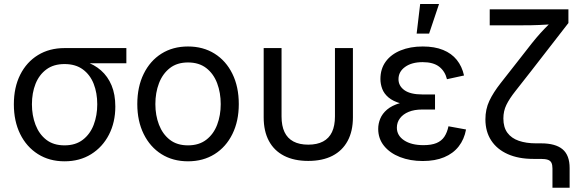

<svg xmlns="http://www.w3.org/2000/svg" viewBox="-20 -773 2833 934"><path d="M293.9 11.7Q220.2 11.7 164.6 -23.4Q108.9 -58.6 78.1 -121.1Q47.4 -183.6 47.4 -265.6Q47.4 -348.1 78.4 -409.7Q109.4 -471.2 164.8 -505.1Q220.2 -539.1 293.9 -539.1H594.7V-465.3H367.2L293.9 -461.4Q240.7 -461.4 205.6 -435.3Q170.4 -409.2 152.8 -365Q135.3 -320.8 135.3 -265.6Q135.3 -211.4 152.8 -165.8Q170.4 -120.1 205.3 -93Q240.2 -65.9 293.9 -65.9Q347.7 -65.9 383.1 -93.3Q418.5 -120.6 435.8 -166Q453.1 -211.4 453.1 -265.6Q453.1 -320.8 435.8 -365Q418.5 -409.2 383.1 -435.3Q347.7 -461.4 293.9 -461.4V-488.3Q348.1 -488.3 393.3 -473.9Q438.5 -459.5 471.4 -430.4Q504.4 -401.4 522.7 -357.7Q541 -314 541 -254.9Q541 -178.2 510 -117.9Q479 -57.6 423.3 -22.9Q367.7 11.7 293.9 11.7Z M894.5 11.7Q820.8 11.7 765.4 -23.2Q710 -58.1 679 -121.1Q647.9 -184.1 647.9 -266.6Q647.9 -350.6 679 -413.8Q710 -477.1 765.4 -512Q820.8 -546.9 894.5 -546.9Q968.3 -546.9 1023.9 -512Q1079.6 -477.1 1110.6 -413.8Q1141.6 -350.6 1141.6 -266.6Q1141.6 -184.1 1110.6 -121.1Q1079.6 -58.1 1023.9 -23.2Q968.3 11.7 894.5 11.7ZM894.5 -65.9Q948.2 -65.9 983.6 -93.3Q1019 -120.6 1036.4 -166.3Q1053.7 -211.9 1053.7 -266.6Q1053.7 -321.8 1036.4 -367.9Q1019 -414.1 983.6 -441.7Q948.2 -469.2 894.5 -469.2Q841.3 -469.2 806.2 -441.7Q771 -414.1 753.4 -368.2Q735.8 -322.3 735.8 -266.6Q735.8 -211.9 753.4 -166.3Q771 -120.6 805.9 -93.3Q840.8 -65.9 894.5 -65.9Z M1479.5 9.8Q1410.6 9.8 1362.1 -15.1Q1313.5 -40 1288.1 -87.4Q1262.7 -134.8 1262.7 -202.1V-539.1H1349.6V-206.5Q1349.6 -161.1 1364 -130.6Q1378.4 -100.1 1407.5 -84.7Q1436.5 -69.3 1479.5 -69.3Q1522.5 -69.3 1551.5 -84.7Q1580.6 -100.1 1595 -130.6Q1609.4 -161.1 1609.4 -206.5V-539.1H1696.8V-202.1Q1696.8 -134.8 1671.1 -87.4Q1645.5 -40 1597.2 -15.1Q1548.8 9.8 1479.5 9.8Z M2036.6 10.3Q1975.1 10.3 1925.8 -9Q1876.5 -28.3 1848.1 -63.5Q1819.8 -98.6 1819.8 -146Q1819.8 -171.4 1829.8 -195.8Q1839.8 -220.2 1863 -240Q1886.2 -259.8 1926 -271.5Q1965.8 -283.2 2024.9 -283.2H2096.2V-240.2H2033.2Q1995.6 -240.2 1968.3 -229Q1940.9 -217.8 1925.8 -197.8Q1910.6 -177.7 1910.6 -151.9Q1910.6 -113.8 1945.8 -90.3Q1981 -66.9 2040 -66.9Q2078.6 -66.9 2103.3 -77.1Q2127.9 -87.4 2141.6 -107.9Q2155.3 -128.4 2161.6 -158.7L2247.1 -143.1Q2238.3 -95.2 2211.4 -60.8Q2184.6 -26.4 2140.6 -8.1Q2096.7 10.3 2036.6 10.3ZM2026.9 -258.8Q1968.3 -258.8 1930.2 -269.5Q1892.1 -280.3 1870.1 -298.8Q1848.1 -317.4 1839.4 -340.8Q1830.6 -364.3 1830.6 -388.7Q1830.6 -438 1856.4 -473.4Q1882.3 -508.8 1929 -527.8Q1975.6 -546.9 2036.6 -546.9Q2094.2 -546.9 2135.5 -530Q2176.8 -513.2 2202.1 -481.7Q2227.5 -450.2 2237.3 -405.8L2154.3 -387.7Q2145 -426.3 2116.5 -448.5Q2087.9 -470.7 2036.1 -470.7Q1982.9 -470.7 1950.7 -447.5Q1918.5 -424.3 1918.5 -387.7Q1918.5 -355 1947.5 -334.2Q1976.6 -313.5 2035.2 -313.5H2096.2V-258.8ZM2006.8 -609.4 2023.9 -753.4H2115.7L2067.4 -609.4Z M2667.5 140.1V46.4Q2667.5 28.8 2662.4 18.6Q2657.2 8.3 2644.8 4.2Q2632.3 0 2610.8 0H2574.2Q2502.4 0 2450.2 -23.2Q2397.9 -46.4 2369.6 -89.6Q2341.3 -132.8 2341.3 -192.4Q2341.3 -241.7 2360.4 -282.2Q2379.4 -322.8 2415.5 -368.7Q2451.7 -414.6 2502 -479L2565.4 -560.1Q2588.9 -589.8 2609.6 -612.5Q2630.4 -635.3 2648.9 -653.3Q2667.5 -671.4 2682.6 -686L2682.1 -656.2Q2664.6 -654.8 2644.3 -653.6Q2624 -652.3 2602.5 -651.4Q2581.1 -650.4 2560.3 -650.1Q2539.6 -649.9 2521.5 -649.9H2362.3V-727.5H2745.1V-661.1L2564 -427.7Q2518.1 -368.7 2488 -330.8Q2458 -293 2443.4 -262.9Q2428.7 -232.9 2428.7 -196.8Q2428.7 -153.8 2448.2 -127.2Q2467.8 -100.6 2503.7 -88.1Q2539.6 -75.7 2587.4 -75.7H2612.3Q2682.1 -75.7 2716.6 -46.9Q2751 -18.1 2751 44.4V140.1Z"/></svg>

Font: Inter 18pt
Style: Regular
Weight: 400
Designer: Rasmus Andersson
Foundry: rsms
Version: Version 4.001;git-66647c0bb